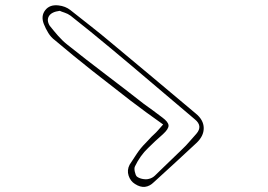

<svg xmlns="http://www.w3.org/2000/svg" viewBox="-20 -722 1040 745"><path d="M613 -239Q579 -263 547.5 -286Q516 -309 486 -332Q412 -389 338.5 -447Q265 -505 193 -566Q178 -577 167.5 -594Q157 -611 150 -629Q138 -660 155.5 -682.5Q173 -705 207 -701Q234 -698 253 -683Q292 -652 331 -621.5Q370 -591 408 -559Q491 -490 574 -420.5Q657 -351 739 -282Q770 -257 770.5 -225.5Q771 -194 742 -167Q701 -129 660.5 -91.5Q620 -54 578 -16Q544 18 504 -8Q486 -19 479 -40.5Q472 -62 483 -83Q497 -105 511.5 -126.5Q526 -148 544 -166Q553 -175 560.5 -183.5Q568 -192 577 -200Q586 -208 594.5 -218Q603 -228 613 -239ZM212 -680Q180 -676 170 -659.5Q160 -643 173 -622Q188 -603 205 -583.5Q222 -564 241 -549Q315 -490 389.5 -433.5Q464 -377 538 -319Q556 -306 574 -293Q592 -280 610 -266Q633 -249 634 -235.5Q635 -222 612 -201Q597 -188 583 -175Q569 -162 555 -148Q539 -133 526 -114.5Q513 -96 504 -77Q500 -70 503 -56Q506 -42 511 -37Q520 -30 534 -27.5Q548 -25 558 -28Q571 -31 581 -40.5Q591 -50 601 -60Q623 -81 644 -101.5Q665 -122 687 -143Q702 -157 715.5 -173Q729 -189 742 -203Q768 -233 736 -259Q654 -328 572.5 -397.5Q491 -467 408 -536Q370 -568 331.5 -599Q293 -630 254 -661Q243 -669 230.5 -673Q218 -677 212 -680Z"/></svg>

Font: Shizuru
Style: Regular
Weight: 400
Version: Version 1.000